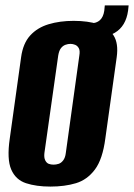

<svg xmlns="http://www.w3.org/2000/svg" viewBox="-20 -677 495 709"><path d="M166 12Q114 12 76 -0.5Q38 -13 21.5 -51Q5 -89 16 -165L58 -466Q65 -517 91.5 -546Q118 -575 159.5 -587.5Q201 -600 252 -600Q305 -600 343 -587.5Q381 -575 399.5 -546Q418 -517 411 -466L369 -166Q359 -89 330.5 -51Q302 -13 260.5 -0.5Q219 12 166 12ZM178 -69Q187 -69 196.5 -72Q206 -75 213.5 -85Q221 -95 223 -112L273 -472Q276 -490 271 -499Q266 -508 257.5 -511.5Q249 -515 240 -515Q231 -515 221.5 -511.5Q212 -508 205 -499Q198 -490 195 -472L144 -112Q142 -95 147 -85Q152 -75 160 -72Q168 -69 178 -69ZM289 -532 296 -591H315Q358 -591 365 -637L367 -657H455L453 -638Q445 -580 404 -556Q363 -532 289 -532Z"/></svg>

Font: Alumni Sans Thin ExtraBold
Style: Italic
Weight: 800
Italic angle: -8°
Version: Version 1.016